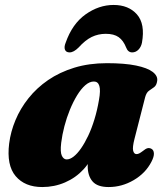

<svg xmlns="http://www.w3.org/2000/svg" viewBox="-20 -740 674 775"><path d="M523 -180Q514 -145 517.5 -131.5Q521 -118 531 -118Q536.5 -118 542 -120.8Q547.5 -123.5 556 -130Q568 -140 575.8 -141.8Q583.5 -143.5 591 -139.5Q600.5 -134.5 601.2 -121Q602 -107.5 591 -86.5Q567.5 -41 519.8 -13Q472 15 418.5 15Q373 15 353.5 -7.8Q334 -30.5 334 -69.5Q334 -82 335 -95.5Q336 -109 337.8 -123Q339.5 -137 342 -150.5Q344.5 -164 347.5 -176.5L361.5 -136.5Q349 -91 317.5 -56.8Q286 -22.5 242.8 -3.8Q199.5 15 150.5 15Q80.5 15 43.2 -29Q6 -73 17 -161Q23 -208.5 42.5 -255.2Q62 -302 95 -343.5Q128 -385 174.2 -416.8Q220.5 -448.5 280 -466.8Q339.5 -485 411.5 -485Q483 -485 529 -475.5Q575 -466 596.2 -449.8Q617.5 -433.5 614.5 -413.5Q612 -395.5 602 -388.2Q592 -381 581.5 -373.8Q571 -366.5 566 -348ZM227 -163.5Q222.5 -125.5 229.8 -111Q237 -96.5 249 -96.5Q262.5 -96.5 277.2 -108Q292 -119.5 307 -141Q322 -162.5 336 -192Q350 -221.5 361.2 -258.2Q372.5 -295 379.5 -336.5Q386.5 -375.5 381 -393.2Q375.5 -411 359 -411Q341.5 -411 324.2 -396Q307 -381 291.2 -355.2Q275.5 -329.5 262.2 -297.2Q249 -265 240 -230.5Q231 -196 227 -163.5ZM407 -603.5Q376.5 -603.5 350.2 -590.8Q324 -578 297.5 -548.5Q277.5 -528.5 261 -528.5Q246.5 -528.5 242.2 -539.5Q238 -550.5 245 -567.5Q271.5 -643.5 325.2 -681.8Q379 -720 438.5 -720Q499 -720 532.8 -681.8Q566.5 -643.5 553 -567.5Q549.5 -550.5 538.8 -539.5Q528 -528.5 513.5 -528.5Q496.5 -528.5 489 -548.5Q478 -576.5 459 -590Q440 -603.5 407 -603.5Z"/></svg>

Font: Fraunces
Style: Italic
Weight: 900
Italic angle: -16°
Version: Version 1.000;[0bf87f6ff]